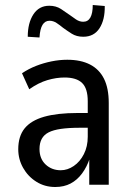

<svg xmlns="http://www.w3.org/2000/svg" viewBox="-20 -739 522 768"><path d="M201 9Q159 9 125.5 -12Q92 -33 72.5 -67.5Q53 -102 53 -142Q53 -194 78.5 -225.5Q104 -257 156.5 -272Q209 -287 290 -287H343V-228H300Q255 -228 224 -223.5Q193 -219 174.5 -209.5Q156 -200 147 -183.5Q138 -167 138 -143Q138 -104 162.5 -81Q187 -58 223 -58Q250 -58 275 -75Q300 -92 315.5 -122.5Q331 -153 331 -192V-334Q331 -385 308.5 -407Q286 -429 238 -429Q205 -429 169.5 -418.5Q134 -408 97 -382L68 -446Q95 -464 124.5 -475.5Q154 -487 186 -493.5Q218 -500 249 -500Q303 -500 340 -481Q377 -462 396 -424Q415 -386 415 -327V0H337V-106H339Q328 -72 308.5 -45.5Q289 -19 262.5 -5Q236 9 201 9ZM138 -589 91 -592Q91 -647 113.5 -681.5Q136 -716 177 -716Q204 -716 224 -703Q244 -690 259 -679Q271 -670 284.5 -661Q298 -652 313 -652Q332 -652 341.5 -669Q351 -686 351 -719L399 -715Q400 -660 378 -626Q356 -592 313 -592Q286 -592 266.5 -604.5Q247 -617 232 -628Q220 -638 206.5 -647Q193 -656 178 -656Q160 -656 150 -639.5Q140 -623 138 -589Z"/></svg>

Font: Nunito Sans 10pt Condensed Medium
Style: Regular
Weight: 500
Width: 3
Designer: Vernon Adams
Foundry: Vernon Adams
Version: Version 3.101;gftools[0.9.27]